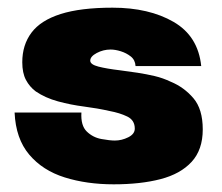

<svg xmlns="http://www.w3.org/2000/svg" viewBox="-20 -471 579 500"><path d="M276 9Q206 9 148.5 -9Q91 -27 56 -68.5Q21 -110 18 -178H192Q190 -144 206 -128.5Q222 -113 244 -109Q266 -105 279 -105Q297 -105 314 -113.5Q331 -122 331 -136Q331 -158 311.5 -167.5Q292 -177 265 -182Q234 -189 199 -193.5Q164 -198 131 -207Q98 -216 73 -233Q57 -245 47.5 -263Q38 -281 38 -309Q38 -354 62 -386Q86 -418 138 -434.5Q190 -451 273 -451Q368 -451 432 -414Q496 -377 504 -299H333Q332 -315 320.5 -324Q309 -333 294.5 -337.5Q280 -342 268 -342Q249 -342 232 -333Q215 -324 215 -313Q215 -303 236.5 -297.5Q258 -292 292 -288Q316 -285 338.5 -281.5Q361 -278 382.5 -273Q404 -268 425 -258Q459 -244 483.5 -215.5Q508 -187 508 -134Q508 -81 479 -49.5Q450 -18 398 -4.5Q346 9 276 9Z"/></svg>

Font: Teachers ExtraBold
Style: Regular
Weight: 800
Designer: Alfredo Marco Pradil, Chank Diesel
Version: Version 1.001